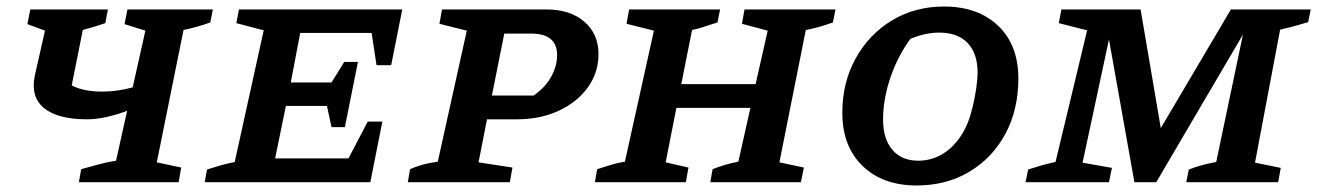

<svg xmlns="http://www.w3.org/2000/svg" viewBox="-20 -559 4041 589"><path d="M222 0 229 -40Q255 -47 282 -54.5Q309 -62 336 -66L370 -219Q338 -207 306.5 -200Q275 -193 247 -193Q157 -193 115 -227.5Q73 -262 87 -328L118 -465L64 -485L73 -530H311L303 -488Q285 -482 270.5 -477.5Q256 -473 234 -467L200 -297Q236 -278 294 -278Q339 -278 387 -291L426 -465L362 -485L371 -530H633L625 -490Q605 -483 584 -477Q563 -471 543 -467L461 -61L536 -45L528 0Z M608 0 615 -39Q637 -46 658 -52Q679 -58 700 -62L789 -466L705 -488L713 -530H1214L1180 -359H1135L1120 -458H901L872 -306H997L1036 -369H1078L1038 -169H997L983 -234H857L824 -73H1049L1108 -186H1153L1116 0Z M1231 0 1238 -40Q1253 -47 1273.5 -53Q1294 -59 1323 -63L1412 -465L1328 -486L1336 -530H1656Q1729 -530 1772.5 -492.5Q1816 -455 1816 -393Q1816 -336 1783 -290.5Q1750 -245 1693.5 -219Q1637 -193 1566 -193H1474L1448 -61L1552 -45L1544 0ZM1609 -456H1527L1489 -266H1617Q1652 -290 1670.5 -323Q1689 -356 1689 -390Q1689 -456 1609 -456Z M1805 0 1812 -40Q1834 -47 1855 -53.5Q1876 -60 1897 -63L1986 -465L1902 -486L1910 -530H2189L2181 -490Q2157 -483 2140 -477Q2123 -471 2103 -467L2070 -301H2298L2335 -465L2256 -486L2264 -530H2543L2535 -490Q2512 -482 2493 -476.5Q2474 -471 2452 -467L2371 -61L2446 -45L2437 0H2159L2166 -40Q2186 -48 2205 -53.5Q2224 -59 2245 -63L2282 -228H2055L2022 -61L2092 -45L2084 0Z M2792 10Q2688 10 2626 -50Q2564 -110 2564 -213Q2564 -306 2605 -380Q2646 -454 2716.5 -496.5Q2787 -539 2876 -539Q2980 -539 3042 -480Q3104 -421 3104 -318Q3104 -222 3064 -148Q3024 -74 2953.5 -32Q2883 10 2792 10ZM2797 -66Q2846 -66 2886 -96.5Q2926 -127 2949 -183Q2957 -203 2964 -232Q2971 -261 2975 -289.5Q2979 -318 2979 -336Q2979 -395 2948.5 -427Q2918 -459 2861 -459Q2819 -459 2773 -440Q2734 -387 2711.5 -321Q2689 -255 2689 -192Q2689 -133 2717.5 -99.5Q2746 -66 2797 -66Z M3126 0 3134 -39Q3156 -46 3176.5 -52Q3197 -58 3218 -62L3315 -466L3228 -488L3236 -530H3479L3541 -166L3756 -530H4001L3993 -491Q3970 -484 3949.5 -478.5Q3929 -473 3907 -468L3830 -60L3909 -44L3901 0H3619L3627 -39Q3669 -55 3711 -62L3793 -453L3527 0H3460L3382 -438L3301 -60L3391 -44L3382 0Z"/></svg>

Font: Piazzolla SC SemiBold
Style: Italic
Weight: 600
Italic angle: -11.3°
Designer: Juan Pablo del Peral
Foundry: Huerta Tipografica
Version: Version 1.330